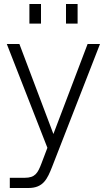

<svg xmlns="http://www.w3.org/2000/svg" viewBox="-20 -740 534 960"><path d="M29 200H122C197 200 217 154 241 93L480 -520H418L247 -70L77 -520H14L217 -1L187 78C169 125 156 149 103 149H29ZM127 -622H185V-720H127ZM310 -622H368V-720H310Z"/></svg>

Font: Aspekta 250
Style: Regular
Weight: 250
Designer: Ivo Dolenc
Version: Version 2.000